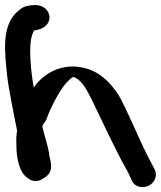

<svg xmlns="http://www.w3.org/2000/svg" viewBox="-25 -691 648 774"><path d="M3 -394C7 -346 31 -229 44 -164C41 -149 40 -130 41 -112C41 -70 46 -27 66 6C68 9 104 61 150 28C197 2 178 -40 174 -63C170 -100 155 -140 146 -179V-184L162 -209C166 -221 171 -234 177 -247C202 -301 235 -361 270 -381C304 -371 326 -327 344 -291C388 -202 441 -83 491 3L506 36C520 67 554 67 574 58C592 49 613 24 599 -7L584 -36C545 -107 505 -208 464 -288C450 -316 432 -338 415 -357C385 -387 346 -419 273 -423H271C203 -423 164 -393 138 -370C128 -361 119 -350 111 -338C102 -388 85 -515 109 -561C112 -566 112 -568 113 -569H119L123 -570C205 -586 182 -681 104 -670C96 -669 72 -668 55 -652C-23 -597 -5 -476 3 -394Z"/></svg>

Font: Stray Cat
Style: ExBlkExt
Weight: 1000
Version: Version 1.0